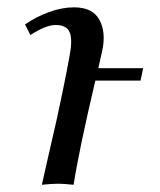

<svg xmlns="http://www.w3.org/2000/svg" viewBox="-20 -511 443 531"><path d="M183.6 0Q155.8 -2.9 142.1 -2.9Q122.1 -2.9 95.7 0Q103 -33.7 116.5 -91.8Q129.9 -149.9 137 -181.4Q144 -212.9 153.8 -260.5Q163.6 -308.1 171.9 -353.5Q181.2 -400.4 172.9 -421.1Q164.6 -441.9 133.8 -441.9Q106.9 -441.9 64 -414.1L49.3 -443.4Q78.6 -463.9 114.7 -477.3Q150.9 -490.7 184.6 -490.7Q235.8 -490.7 254.6 -456.8Q273.4 -422.9 263.2 -373Q261.2 -364.7 257.6 -347.9Q253.9 -331.1 252 -322.3H376L368.7 -288.1H243.7Q198.2 -94.7 183.6 0Z"/></svg>

Font: Flanker
Style: Italic
Weight: 400
Italic angle: -12°
Designer: Flanker
Version: Version 2.027